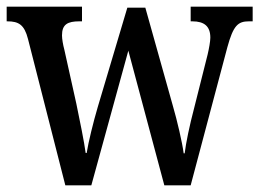

<svg xmlns="http://www.w3.org/2000/svg" viewBox="-20 -556 778 576"><path d="M64 -439 176 0H254L365 -404L473 0H552L662 -414C680 -480 694 -492 727 -492H738V-536H552V-492H557C593 -492 611 -477 611 -443C611 -432 607 -410 603 -393L563 -234C548 -177 538 -128 534 -96H531C527 -128 511 -196 499 -237L416 -533H362L273 -234C260 -190 245 -129 240 -97H237C233 -128 219 -197 209 -245L173 -407C169 -422 166 -439 166 -450C166 -483 183 -492 218 -492H226V-536H0V-492H2C36 -492 53 -482 64 -439Z"/></svg>

Font: Noto Serif Devanagari Condensed Medium
Style: Regular
Weight: 500
Width: 3
Designer: Universal Thirst, Indian Type Foundry and the Monotype Design Team
Foundry: Monotype Imaging Inc.
Version: Version 2.004